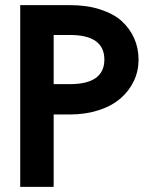

<svg xmlns="http://www.w3.org/2000/svg" viewBox="-20 -731 601 751"><path d="M189.9 -401.9V-594.2H253.4C343.3 -594.2 388.2 -562 388.2 -498C388.2 -434.1 343.3 -401.9 253.4 -401.9ZM59.1 -710.9V0H189.9V-283.2H253.4C294.9 -283.2 333 -289.1 367.2 -300.3C401.4 -311.5 429.7 -327.1 452.1 -346.7C474.6 -366.2 491.7 -389.2 503.9 -415C516.1 -440.9 522 -468.8 522 -498C522 -527.8 516.1 -555.7 504.9 -581.1C493.7 -606.4 477.5 -628.9 456.1 -648.4C434.6 -668 405.8 -683.1 371.1 -694.3C336.4 -705.6 297.4 -710.9 253.4 -710.9H189.9Z"/></svg>

Font: Tuffy
Style: Bold
Weight: 700
Designer: Thatcher Ulrich, Karoly Barta, Michael Everson
Version: Version 001.270